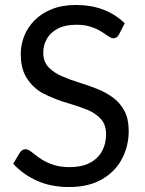

<svg xmlns="http://www.w3.org/2000/svg" viewBox="-20 -744 582 772"><path d="M257.5 8Q184.5 8 128.2 -17.5Q72 -43 33 -85.5L60.5 -131.5Q69.5 -144 83.5 -144Q90 -144 98 -139Q106 -134 116 -126Q129.5 -114.5 149 -102.2Q168.5 -90 195.8 -81Q223 -72 260.5 -72Q309 -72 341.5 -89.2Q374 -106.5 390.2 -136.2Q406.5 -166 406.5 -203.5Q406.5 -243 385.5 -265.5Q365 -288.5 331.5 -302.5Q296 -316.5 258.5 -327.5Q204 -343 156.2 -367Q108.5 -391 81 -441.5Q63.5 -475.5 63.5 -527.5Q63.5 -564.5 77.5 -599.5Q91.5 -634.5 119.2 -662.5Q147 -690.5 188.5 -707.2Q230 -724 285.5 -724Q405.5 -724 481.5 -650.5L458 -604.5Q450 -590 435.5 -590Q429.5 -590 422.8 -594Q416 -598 407 -604Q395.5 -612.5 379.2 -621.8Q363 -631 340.2 -637.8Q317.5 -644.5 286.5 -644.5Q243 -644.5 213.5 -629.5Q184 -614.5 169 -589Q154 -563.5 154 -532.5Q154 -496 175 -474Q196 -452 229 -437.5Q262 -423 301.5 -411Q337.5 -400 372.2 -386Q407 -372 435.2 -351Q463.5 -330 480.5 -297.8Q497.5 -265.5 497.5 -217.5Q497.5 -156 470.2 -104.8Q443 -53.5 389.5 -22.8Q336 8 257.5 8Z"/></svg>

Font: Verano Sans
Style: Regular
Weight: 400
Designer: Lukasz Dziedzic with Adam Twardoch and Botio Nikoltchev
Foundry: tyPoland Lukasz Dziedzic
Version: Version 3.001;December 28, 2019;FontCreator 12.0.0.2547 64-b